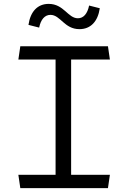

<svg xmlns="http://www.w3.org/2000/svg" viewBox="-20 -968 660 988"><path d="M84.5 0H535.5L545.5 -68.5H346V-661.5H545.5L535.5 -730H84.5L74.5 -661.5H266V-68.5H74.5ZM126.5 -840 181.5 -826C190 -868 210.5 -891.5 239.5 -891.5C291.5 -891.5 310.5 -818 389 -818C445.5 -818 483.5 -856.5 493.5 -925.5L438.5 -939.5C430 -897.5 410 -874 381 -874C329 -874 309 -948 230.5 -948C174 -948 136.5 -909.5 126.5 -840Z"/></svg>

Font: Monaspace Argon Light
Style: Regular
Weight: 300
Designer: Riley Cran & the Lettermatic Team
Foundry: Lettermatic
Version: Version 1.000 (Monaspace Argon)